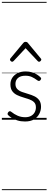

<svg xmlns="http://www.w3.org/2000/svg" viewBox="-20 -1287 521 2064"><path d="M249 19Q203 19 167 7.5Q131 -4 105 -20.5Q79 -37 67 -50Q60 -58 61.5 -65.5Q63 -73 70 -83Q78 -91 85.5 -91.5Q93 -92 101 -85Q133 -59 170 -43Q207 -27 252 -27Q287 -27 312.5 -40.5Q338 -54 352 -78Q366 -102 366 -133Q366 -169 346 -188.5Q326 -208 295 -219Q264 -230 229.5 -240Q195 -250 163.5 -265Q132 -280 112 -307Q92 -334 92 -380Q92 -420 112 -451Q132 -482 169 -500.5Q206 -519 256 -519Q293 -519 324 -509.5Q355 -500 378.5 -485Q402 -470 417 -454Q424 -446 422 -439Q420 -432 413 -424Q407 -417 398.5 -417Q390 -417 382 -423Q350 -447 321 -460Q292 -473 253 -473Q201 -473 173.5 -449Q146 -425 146 -385Q146 -350 165.5 -330Q185 -310 216.5 -298.5Q248 -287 283.5 -277Q319 -267 350 -252Q381 -237 401 -210.5Q421 -184 421 -138Q421 -100 402.5 -63.5Q384 -27 346.5 -4Q309 19 249 19ZM111 -623Q103 -623 95 -631Q87 -639 87 -647Q87 -649 88.5 -652Q90 -655 92 -659L230 -825Q235 -831 240.5 -834Q246 -837 255 -837Q264 -837 270 -834Q276 -831 280 -825L418 -659Q422 -655 423 -652Q424 -649 424 -647Q424 -639 416 -631Q408 -623 400 -623Q395 -623 391.5 -625.5Q388 -628 384 -632L255 -769L127 -632Q123 -628 119 -625.5Q115 -623 111 -623ZM0 747H481V757H0ZM0 -20H481V0H0ZM0 -505H481V-500H0ZM0 -1267H481V-1257H0Z"/></svg>

Font: Playwrite VN Guides
Style: Regular
Weight: 400
Designer: Veronika Burian, José Scaglione
Foundry: TypeTogether
Version: Version 1.003